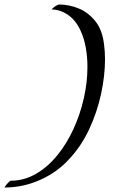

<svg xmlns="http://www.w3.org/2000/svg" viewBox="-60 -778 510 852"><path d="M-39 54Q-41 54 -35.5 46.5Q-30 39 -22.5 31.5Q-15 24 -13 24Q47 24 99.5 -6.5Q152 -37 194 -88.5Q236 -140 266 -205.5Q296 -271 312 -342Q328 -413 328 -481Q328 -526 320.5 -567.5Q313 -609 297 -643Q277 -687 243 -711Q209 -735 171 -736Q168 -736 174 -741.5Q180 -747 189 -752.5Q198 -758 202 -758Q246 -758 289 -740.5Q332 -723 363.5 -683.5Q395 -644 402 -578Q404 -563 405 -547.5Q406 -532 406 -515Q406 -442 388.5 -361Q371 -280 335.5 -204Q300 -128 245 -70Q193 -13 117.5 20.5Q42 54 -39 54Z"/></svg>

Font: Tapestry
Style: Regular
Weight: 400
Designer: Robert E. Leuschke
Foundry: Robert E. Leuschke
Version: Version 1.010; ttfautohint (v1.8.4.7-5d5b)